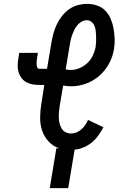

<svg xmlns="http://www.w3.org/2000/svg" viewBox="-20 -763 640 988"><path d="M236 205 270 0H285Q253 -10 230 -35Q207 -60 196.5 -92Q186 -124 186.5 -159.5Q187 -195 193 -231L208 -326H182Q164 -326 147 -329Q130 -332 115.5 -340Q101 -348 91 -361Q81 -374 76 -390Q71 -406 71 -424Q71 -442 74 -459L79 -491H175L170 -459Q169 -452 168.5 -444.5Q168 -437 168.5 -430Q169 -423 172 -416Q175 -409 182 -409H222L245 -546Q249 -569 255.5 -592.5Q262 -616 272.5 -638Q283 -660 299 -680.5Q315 -701 335.5 -715.5Q356 -730 380 -736.5Q404 -743 428 -743Q455 -743 480 -734.5Q505 -726 522.5 -707.5Q540 -689 550 -665Q560 -641 564.5 -615Q569 -589 570 -562Q571 -535 566 -508Q560 -470 540.5 -434.5Q521 -399 490.5 -372.5Q460 -346 422 -332.5Q384 -319 347 -319Q336 -319 325.5 -320Q315 -321 305 -323L287 -217Q285 -202 283.5 -187Q282 -172 282.5 -157Q283 -142 286.5 -128Q290 -114 297 -102Q304 -90 317 -83Q330 -76 345 -76Q359 -76 373 -81.5Q387 -87 398.5 -97Q410 -107 418.5 -119.5Q427 -132 433 -146L512 -108Q501 -87 486.5 -66.5Q472 -46 452.5 -30Q433 -14 410 -4.5Q387 5 364 7L331 205ZM345 -403Q367 -403 389.5 -412.5Q412 -422 429.5 -438.5Q447 -455 457.5 -477Q468 -499 472 -521Q474 -535 474.5 -549Q475 -563 474.5 -577Q474 -591 472.5 -604.5Q471 -618 466 -630Q461 -642 450.5 -650.5Q440 -659 426 -659Q413 -659 400.5 -652Q388 -645 378.5 -634Q369 -623 363 -610.5Q357 -598 352 -585Q347 -572 344 -558.5Q341 -545 339 -532L318 -406Q325 -404 331.5 -403.5Q338 -403 345 -403Z"/></svg>

Font: Iosevka SS04 Medium Extended
Style: Italic
Weight: 500
Width: 7
Italic angle: -9°
Monospace: yes
Designer: Belleve Invis
Foundry: Belleve Invis
Version: Version 19.0.0; ttfautohint (v1.8.4)